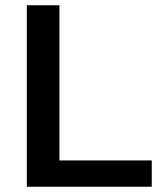

<svg xmlns="http://www.w3.org/2000/svg" viewBox="-20 -710 621 730"><path d="M82 -690H206V-100H557V0H82Z"/></svg>

Font: Mozilla Text BETA SemiBold
Style: Regular
Weight: 600
Designer: Studio DRAMA
Foundry: Studio DRAMA
Version: Version 0.100